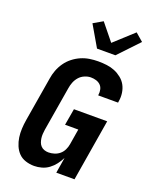

<svg xmlns="http://www.w3.org/2000/svg" viewBox="-179 -1093 958 1199"><g transform="rotate(20 300.0 -493.5)"><path d="M199 8Q169 8 141.5 -1Q114 -10 95.5 -29Q77 -48 66 -74Q55 -100 51 -128Q47 -156 48.5 -185.5Q50 -215 55 -245L104 -538Q108 -566 118.5 -594Q129 -622 146.5 -647Q164 -672 188 -691Q212 -710 239.5 -722Q267 -734 296 -738.5Q325 -743 353 -743Q382 -743 410 -739.5Q438 -736 462.5 -726Q487 -716 508.5 -699Q530 -682 542.5 -659Q555 -636 559 -608Q563 -580 558 -552L557 -543H425V-547Q428 -565 424 -582.5Q420 -600 408 -611.5Q396 -623 379 -628Q362 -633 344 -633Q324 -633 303 -624Q282 -615 267.5 -598.5Q253 -582 245 -561.5Q237 -541 234 -520L185 -227Q183 -213 182 -198.5Q181 -184 183 -170Q185 -156 189.5 -143.5Q194 -131 203.5 -121Q213 -111 226.5 -106.5Q240 -102 254 -102Q273 -102 292.5 -108Q312 -114 327.5 -127Q343 -140 352 -159Q361 -178 364 -197L381 -300H293L312 -410H533L465 0H344L361 -104Q349 -80 333 -59Q317 -38 295.5 -22Q274 -6 248.5 1Q223 8 199 8ZM318 -815 237 -954 299 -990 389 -879 516 -995 568 -950 440 -815Z"/></g></svg>

Font: Iosevka Aile Extrabold
Style: Italic
Weight: 800
Italic angle: -9°
Designer: Belleve Invis
Foundry: Belleve Invis
Version: Version 31.1.0; ttfautohint (v1.8.4)